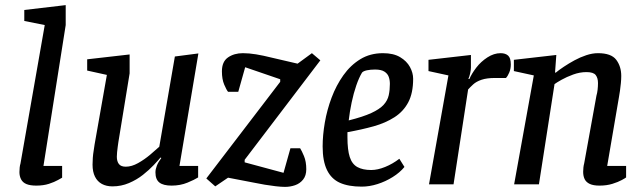

<svg xmlns="http://www.w3.org/2000/svg" viewBox="-20 -721 2518 751"><path d="M122 5Q98 5 83.5 -1Q69 -7 62.5 -19.5Q56 -32 56 -48Q56 -57 57 -66Q58 -75 60 -81L155 -623L75 -639V-682L237 -701V-623L150 -72H223V-26Q221 -25 207 -17Q193 -9 171.5 -2Q150 5 122 5Z M420 8Q396 8 378.5 -1.5Q361 -11 351.5 -30Q342 -49 342 -77Q342 -89 343 -103.5Q344 -118 346.5 -132.5Q349 -147 350 -156L398 -428L321 -445V-489L487 -508V-434L443 -165Q442 -158 440.5 -147Q439 -136 438 -126Q437 -116 437 -108Q437 -90 445 -79.5Q453 -69 472 -69Q495 -69 520 -83Q545 -97 567.5 -116Q590 -135 603 -147L664 -500L756 -512L682 -72H755V-27Q741 -18 713 -6.5Q685 5 651 5Q619 5 603.5 -7Q588 -19 588 -47Q588 -59 593.5 -73Q599 -87 611 -103L608 -105Q599 -94 581 -75Q563 -56 539 -37Q515 -18 484.5 -5Q454 8 420 8Z M1095 10Q1080 10 1058.5 7.5Q1037 5 1016 1.5Q995 -2 976 -6L872 -26L822 8L787 -23L1076 -401V-411L939 -458L912 -362H872Q866 -369 857 -390Q848 -411 848 -442Q848 -480 872 -496.5Q896 -513 930 -513Q954 -513 981.5 -508.5Q1009 -504 1045 -495L1144 -472L1200 -513L1233 -485L937 -96V-86L1089 -45L1116 -141H1154Q1160 -132 1169 -110.5Q1178 -89 1178 -59Q1178 -34 1165.5 -18.5Q1153 -3 1134 3.5Q1115 10 1095 10Z M1395 9Q1343 9 1309.5 -6Q1276 -21 1259 -56Q1242 -91 1242 -148Q1242 -192 1250.5 -241.5Q1259 -291 1277 -339Q1295 -387 1323 -426.5Q1351 -466 1389.5 -489.5Q1428 -513 1478 -513Q1519 -513 1545 -497.5Q1571 -482 1583.5 -459Q1596 -436 1596 -413Q1596 -357 1577 -321Q1558 -285 1523 -262.5Q1488 -240 1441.5 -227Q1395 -214 1339 -204V-184Q1339 -135 1348 -107Q1357 -79 1378 -67.5Q1399 -56 1432 -56Q1457 -56 1486.5 -68Q1516 -80 1542 -100L1562 -68Q1544 -46 1516 -28.5Q1488 -11 1456.5 -1Q1425 9 1395 9ZM1344 -250Q1400 -264 1432.5 -279Q1465 -294 1480.5 -311Q1496 -328 1500.5 -348.5Q1505 -369 1505 -393Q1505 -408 1500.5 -420.5Q1496 -433 1483.5 -441Q1471 -449 1447 -449Q1429 -449 1415 -446Q1401 -443 1396 -437Q1384 -417 1373.5 -386.5Q1363 -356 1355.5 -320.5Q1348 -285 1344 -250Z M1658 0 1734 -426 1656 -443V-487L1822 -506V-457Q1822 -447 1819 -434Q1816 -421 1812 -412H1816Q1825 -433 1843 -456.5Q1861 -480 1886.5 -496.5Q1912 -513 1938 -513Q1957 -513 1967.5 -503.5Q1978 -494 1978 -469Q1978 -452 1972 -437.5Q1966 -423 1959 -416H1916Q1884 -416 1863.5 -409Q1843 -402 1831 -391Q1819 -380 1811 -371L1754 0Z M2325 5Q2301 5 2287 -1.5Q2273 -8 2267 -20Q2261 -32 2261 -49Q2261 -57 2262 -66Q2263 -75 2265 -82L2313 -347Q2316 -357 2317.5 -370Q2319 -383 2319 -396Q2319 -416 2310 -427.5Q2301 -439 2274 -439Q2248 -439 2222 -429.5Q2196 -420 2176.5 -409Q2157 -398 2149 -392L2088 0H1991L2068 -426L1990 -443V-487L2156 -506L2151 -437H2154Q2166 -447 2185.5 -460Q2205 -473 2227 -485Q2249 -497 2273 -505Q2297 -513 2319 -513Q2371 -513 2390.5 -487Q2410 -461 2410 -424Q2410 -411 2408.5 -395.5Q2407 -380 2405 -366Q2403 -352 2401 -341L2355 -72H2429V-27Q2427 -25 2412.5 -17Q2398 -9 2375.5 -2Q2353 5 2325 5Z"/></svg>

Font: Faustina Light Medium
Style: Italic
Weight: 500
Italic angle: -8°
Version: Version 1.200